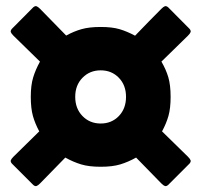

<svg xmlns="http://www.w3.org/2000/svg" viewBox="-20 -667 664 633"><path d="M198.2 -549.8Q224.1 -564 249.3 -571Q274.4 -578.1 312 -578.1Q349.6 -578.1 374.3 -570.8Q398.9 -563.5 425.3 -549.3Q474.6 -600.6 511.7 -637.7Q519 -645 523.7 -646.5Q528.3 -647.9 534.2 -643.1L605 -571.8Q609.9 -565.9 608.4 -561.3Q606.9 -556.6 599.6 -549.3Q588.4 -538.1 512.2 -463.9Q527.3 -438 534.9 -412.4Q542.5 -386.7 542.5 -347.7Q542.5 -310.1 535.4 -284.9Q528.3 -259.8 514.2 -233.9Q588.4 -161.6 599.6 -150.4Q606.9 -143.1 608.4 -138.4Q609.9 -133.8 605 -127.9L534.2 -57.1Q528.3 -52.2 523.7 -53.7Q519 -55.2 511.7 -62.5Q501 -73.2 428.7 -147.5Q402.3 -132.8 376.5 -125Q350.6 -117.2 312 -117.2Q273.4 -117.2 247.6 -125Q221.7 -132.8 195.3 -147.5Q122.1 -72.3 112.3 -62.5Q105 -55.2 100.3 -53.7Q95.7 -52.2 89.8 -57.1L19 -127.9Q14.2 -133.8 15.6 -138.4Q17.1 -143.1 24.4 -150.4Q52.7 -178.7 109.4 -233.9Q95.7 -259.3 88.6 -284.4Q81.5 -309.6 81.5 -347.7Q81.5 -386.2 89.4 -411.9Q97.2 -437.5 111.8 -463.9Q34.7 -539.1 24.4 -549.3Q17.1 -556.6 15.6 -561.3Q14.2 -565.9 19 -571.8L89.8 -643.1Q95.7 -647.9 100.3 -646.5Q105 -645 112.3 -637.7Q123 -627 198.2 -549.8ZM252 -410.6Q228 -386.2 228 -347.7Q228 -309.1 252 -284.4Q275.9 -259.8 312 -259.8Q348.1 -259.8 371.8 -284.4Q395.5 -309.1 395.5 -347.7Q395.5 -386.2 371.8 -410.6Q348.1 -435.1 312 -435.1Q275.9 -435.1 252 -410.6Z"/></svg>

Font: Cooper* Black
Style: Regular
Weight: 900
Designer: Owen Earl
Foundry: indestructible type*
Version: Version 0.001